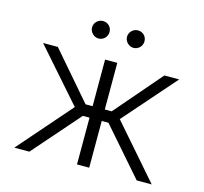

<svg xmlns="http://www.w3.org/2000/svg" viewBox="-105 -847 1024 965"><g transform="rotate(15 407.0 -365.0)"><path d="M49.4 0H127.5L340.6 -243.3H375.4V0H438.9V-243.3H473.7L686.1 0H764.2L524.1 -275.6L761 -545.5H683.9L474.8 -302.9H438.9V-545.5H375.4V-302.9H338.8L129.6 -545.5H52.6L290.1 -275.6ZM315.7 -639.2C341.6 -639.2 361.2 -660.5 361.2 -684.7C361.2 -710.6 341.6 -730.1 315.7 -730.1C291.5 -730.1 270.2 -710.6 270.2 -684.7C270.2 -660.5 291.5 -639.2 315.7 -639.2ZM497.5 -639.2C523.4 -639.2 543 -660.5 543 -684.7C543 -710.6 523.4 -730.1 497.5 -730.1C473.4 -730.1 452.1 -710.6 452.1 -684.7C452.1 -660.5 473.4 -639.2 497.5 -639.2Z"/></g></svg>

Font: Karasuma Gothic
Style: Light
Weight: 300
Designer: Rasmus Andersson / Ryoko Nishizuka
Foundry: rsms
Version: Version 1.00